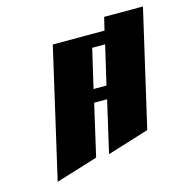

<svg xmlns="http://www.w3.org/2000/svg" viewBox="-87 -633 700 717"><g transform="rotate(-15 263.5 -275.0)"><path d="M377 -550H527L423 -100L262 -50L308 -250H258L212 -50L50 0L165 -500H365ZM304 -450 269 -300H319L354 -450Z"/></g></svg>

Font: SOV_Meka
Style: Italic
Weight: 400
Italic angle: -13°
Version: Version 1.00